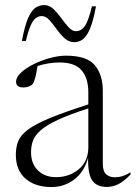

<svg xmlns="http://www.w3.org/2000/svg" viewBox="-20 -746 548 776"><path d="M411 9.5Q371.5 9.5 353.2 -15.8Q335 -41 336 -108Q320 -50.5 279.5 -20.2Q239 10 188 10Q122.5 10 83.2 -23.8Q44 -57.5 44 -121Q44 -151.5 53.8 -175.8Q63.5 -200 93.2 -222.2Q123 -244.5 181.5 -268.8Q240 -293 337 -324V-372Q337 -430 309.8 -461.8Q282.5 -493.5 221.5 -493.5Q175.5 -493.5 131.5 -479Q128 -454.5 123 -434.2Q118 -414 112 -406.5Q106.5 -400 96 -396.2Q85.5 -392.5 75 -392.5Q45 -392.5 45 -415.5Q45 -434 65.2 -452.8Q85.5 -471.5 117 -487Q148.5 -502.5 183 -511.8Q217.5 -521 246.5 -521Q331.5 -521 363.5 -482Q395.5 -443 395.5 -379V-85Q395.5 -53 409.5 -41.2Q423.5 -29.5 443.5 -29.5Q460 -29.5 474 -33.8Q488 -38 507.5 -49.5V-40.5Q481.5 -13.5 459 -2Q436.5 9.5 411 9.5ZM105.5 -130.5Q105.5 -84 133.5 -57Q161.5 -30 206.5 -30Q260 -30 298.5 -62.2Q337 -94.5 337 -150.5V-308Q259.5 -283 213.2 -261.2Q167 -239.5 143.8 -218.8Q120.5 -198 113 -176.8Q105.5 -155.5 105.5 -130.5ZM368 -720.5Q356.5 -658.5 342.5 -627.2Q328.5 -596 313 -585.8Q297.5 -575.5 280 -575.5Q258.5 -575.5 241.2 -591.2Q224 -607 209 -628Q194 -649 179.5 -665Q165 -681 149 -681Q127.5 -681 113 -660.2Q98.5 -639.5 84.5 -580.5H68.5Q80 -642.5 94 -673.8Q108 -705 124 -715.2Q140 -725.5 158.5 -725.5Q179 -725.5 195.8 -709.8Q212.5 -694 227.5 -673Q242.5 -652 257 -636Q271.5 -620 287 -620Q308.5 -620 323 -640.8Q337.5 -661.5 351.5 -720.5Z"/></svg>

Font: Newsreader 72pt Light
Style: Regular
Weight: 300
Designer: Hugues Gentile
Foundry: Production Type
Version: Version 1.003; ttfautohint (v1.8.3)